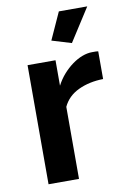

<svg xmlns="http://www.w3.org/2000/svg" viewBox="-84 -781 554 832"><g transform="rotate(-10 193.5 -365.0)"><path d="M267 -585 181 -611 235 -730H360ZM373 -408Q312 -407 264 -384.5Q216 -362 195 -317V0H61V-524H184V-412Q198 -439 217 -460.5Q236 -482 258 -498Q280 -514 302.5 -522.5Q325 -531 346 -531Q357 -531 362.5 -531Q368 -531 373 -530Z"/></g></svg>

Font: PTCRaleway
Style: Bold
Weight: 700
Designer: Matt McInerney, Pablo Impallari, Rodrigo Fuenzalida
Foundry: Matt McInerney, Pablo Impallari, Rodrigo Fuenzalida
Version: Version 3.000g; ttfautohint (v1.5) -l 8 -r 28 -G 28 -x 14 -D